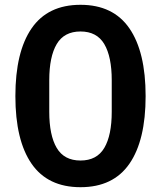

<svg xmlns="http://www.w3.org/2000/svg" viewBox="-20 -766 670 799"><path d="M44 -366Q44 -550 111.5 -648Q179 -746 315 -746Q451 -746 518.5 -648Q586 -550 586 -366Q586 -182 518.5 -84.5Q451 13 315 13Q179 13 111.5 -84.5Q44 -182 44 -366ZM445 -301V-432Q445 -530 414 -582.5Q383 -635 315 -635Q247 -635 216 -582.5Q185 -530 185 -432V-301Q185 -203 216 -150.5Q247 -98 315 -98Q383 -98 414 -150.5Q445 -203 445 -301Z"/></svg>

Font: IBM Plex Sans JP SemiBold
Style: Regular
Weight: 600
Designer: Mike Abbink; Paul van der Laan; Pieter van Rosmalen; Wujin Sim; Yejin Wi; Jinhee Kim; Boomi Park; Yona Kim; Kichan Ma
Foundry: Sandoll Inc.
Version: Version 1.001